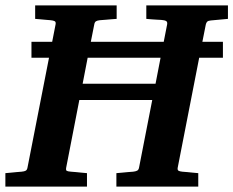

<svg xmlns="http://www.w3.org/2000/svg" viewBox="-35 -691 864 711"><path d="M745.1 -615.2Q735.8 -614.3 732.2 -610.6Q728.5 -606.9 727.1 -600.1L714.4 -536.1H790.5V-477.1H702.6L623 -69.8Q621.6 -61.5 626 -58.8Q630.4 -56.2 640.1 -55.2Q648.9 -54.7 658.7 -53.7Q667 -52.7 677.5 -51.8Q688 -50.8 699.2 -49.8V0H396V-49.8L418.5 -51.8Q429.7 -52.7 438.5 -53.7Q448.7 -54.7 458 -55.2Q467.3 -56.2 472.9 -59.1Q478.5 -62 480 -70.8L528.8 -320.8H258.8L210 -69.8Q208.5 -61 211.9 -58.6Q215.3 -56.2 228 -55.2Q236.8 -54.7 246.6 -53.7Q254.9 -52.7 265.4 -51.8Q275.9 -50.8 287.1 -49.8V0H-15.1V-49.8Q-3.9 -50.8 7.1 -51.8Q18.1 -52.7 26.4 -53.7Q36.1 -54.7 44.9 -55.2Q55.7 -56.2 60.5 -59.1Q65.4 -62 66.9 -70.8L146.5 -477.1H81.5V-536.1H158.2L170.9 -601.1Q172.4 -609.9 167.5 -612.5Q162.6 -615.2 151.9 -616.2Q143.1 -616.7 133.8 -617.7Q125.5 -618.7 115.5 -619.4Q105.5 -620.1 95.2 -621.1V-670.9H397V-621.1Q385.3 -620.1 374.3 -619.4Q363.3 -618.7 354.5 -617.7Q344.2 -616.7 335 -616.2Q325.2 -615.2 320.3 -612.1Q315.4 -608.9 314 -600.1L301.3 -536.1H571.3L584 -601.1Q585.4 -609.9 580.3 -613Q575.2 -616.2 563 -617.2Q554.2 -617.7 544.9 -618.2Q536.6 -618.7 526.6 -619.4Q516.6 -620.1 506.8 -621.1V-670.9H809.1V-621.1ZM541 -380.9 559.6 -477.1H289.6L271 -380.9Z"/></svg>

Font: Charis SIL Eur
Style: Bold Italic
Weight: 700
Italic angle: -11°
Foundry: SIL International
Version: Version 5.000